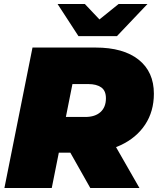

<svg xmlns="http://www.w3.org/2000/svg" viewBox="-20 -937 787 957"><path d="M2 0 142 -700H456Q595 -700 671 -639.5Q747 -579 747 -470Q747 -382 703.5 -316Q660 -250 580.5 -213Q501 -176 393 -176H167L293 -275L238 0ZM430 0 286 -255H529L675 0ZM287 -247 204 -354H405Q454 -354 481 -378.5Q508 -403 508 -447Q508 -485 484.5 -501.5Q461 -518 420 -518H237L363 -628ZM371 -757 267 -917H403L526 -787H410L571 -917H715L563 -757Z"/></svg>

Font: Montserrat Thin Black
Style: Italic
Weight: 900
Italic angle: -11.3°
Version: Version 9.000